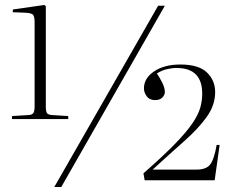

<svg xmlns="http://www.w3.org/2000/svg" viewBox="-20 -737 937 771"><path d="M28 -259V-271L95 -275Q110 -276 114.5 -284Q119 -292 119 -311V-647Q119 -668 113.5 -676.5Q108 -685 80 -686L31 -688L32 -699L158 -717L164 -712V-309Q164 -290 168.5 -283Q173 -276 189 -275L254 -271V-259ZM198 14 615 -714H642L226 14ZM561 -13 556 -41Q635 -110 682 -158.5Q729 -207 752.5 -241.5Q776 -276 784 -304Q792 -332 792 -361Q792 -464 689 -464Q670 -464 649.5 -459Q629 -454 610 -442Q621 -426 631.5 -405Q642 -384 642 -367Q642 -356 632 -345.5Q622 -335 603 -335Q580 -335 569 -350.5Q558 -366 558 -382Q558 -423 599 -450.5Q640 -478 704 -478Q778 -478 811 -446Q844 -414 844 -367Q844 -315 810.5 -268Q777 -221 720 -170.5Q663 -120 593 -56H770Q808 -56 824 -76.5Q840 -97 850 -155H862L842 -13Z"/></svg>

Font: Display Extralight
Style: Regular
Weight: 200
Designer: Latin by Veronika Burian and Jose Scaglione. Greek by Irene Vlachou. Cyrillic by Vera Evstafieva.
Foundry: TypeTogether
Version: Version 3.002